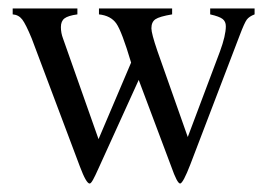

<svg xmlns="http://www.w3.org/2000/svg" viewBox="-20 -423 631 454"><path d="M290 -275Q268 -349 255 -367.5Q242 -386 214 -389V-403H387V-389Q357 -384 347.5 -377.5Q338 -371 338 -356Q338 -344 352 -303L424 -99L500 -301Q514 -339 514 -361Q514 -372 506.5 -378Q499 -384 477 -389V-403H582V-389Q569 -384 563.5 -376.5Q558 -369 547 -340L430 -34Q413 10 406 11Q399 11 385 -29L308 -234L213 -25Q205 -7 200 2Q195 11 192 11Q184 11 169 -29L55 -332Q41 -366 32.5 -377Q24 -388 10 -389V-403H163V-389Q141 -386 132.5 -379.5Q124 -373 124 -359Q124 -345 129 -332L213 -94Z"/></svg>

Font: Pomorsky Unicode
Style: Medium
Weight: 500
Version: 1.1